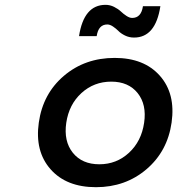

<svg xmlns="http://www.w3.org/2000/svg" viewBox="-20 -778 740 802"><path d="M142.1 -266.1Q159.2 -386.7 247.1 -461.4Q335 -536.1 459 -536.1Q582 -536.1 647.9 -461.4Q713.9 -386.7 696.8 -266.1Q679.7 -146 591.8 -71Q503.9 3.9 380.9 3.9Q257.3 3.9 191.2 -71Q125 -146 142.1 -266.1ZM256.8 -265.1Q245.6 -188 284.2 -139.9Q322.8 -91.8 395 -91.8Q466.8 -91.8 518.8 -139.9Q570.8 -188 582 -265.1Q593.3 -341.3 554.9 -389.2Q516.6 -437 444.8 -437Q372.6 -437 320.3 -389.4Q268.1 -341.8 256.8 -265.1ZM310.1 -627Q330.1 -757.8 420.9 -757.8Q439.5 -757.8 456.5 -749.3Q473.6 -740.7 484.4 -730.5Q495.1 -720.2 508.1 -711.7Q521 -703.1 532.2 -703.1Q569.8 -703.1 577.1 -752H649.9Q629.9 -621.1 540 -621.1Q519.5 -621.1 502.2 -629.6Q484.9 -638.2 474.9 -648.4Q464.8 -658.7 452.1 -667.2Q439.5 -675.8 428.2 -675.8Q391.1 -675.8 383.8 -627Z"/></svg>

Font: Trueno
Style: Italic
Weight: 400
Designer: Julieta Ulanovsky
Foundry: Julieta Ulanovsky
Version: Version 3.001b | FøM Fix